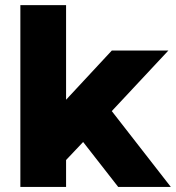

<svg xmlns="http://www.w3.org/2000/svg" viewBox="-20 -739 695 759"><path d="M241.2 0H60.5V-718.8H241.2V-344.7L421.9 -539.1H645.5L421.9 -299.8L655.3 0H447.3L308.6 -177.7L241.2 -106.4Z"/></svg>

Font: Min Sans Black
Style: Regular
Weight: 900
Designer: Jinseong-Kim, NotoSansCJK, Nunito
Foundry: Jinseong-Kim
Version: Version 1.000